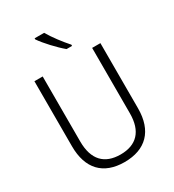

<svg xmlns="http://www.w3.org/2000/svg" viewBox="-223 -1072 1093 1207"><g transform="rotate(-30 323.5 -468.5)"><path d="M289 -947H220V-939C249 -896 314 -826 360 -788H400V-797C364 -837 315 -901 289 -947ZM563 -241V-714H503V-239C503 -109 439 -44 324 -44C208 -44 144 -109 144 -242V-714H84V-242C84 -79 168 10 322 10C475 10 563 -77 563 -241Z"/></g></svg>

Font: Noto Sans Bengali SemiCondensed Light
Style: Regular
Weight: 300
Width: 4
Designer: Joana Ranito - Universal Thirst; Jelle Bosma - Monotype Design Team
Foundry: Universal Thirst ehf.
Version: Version 3.000